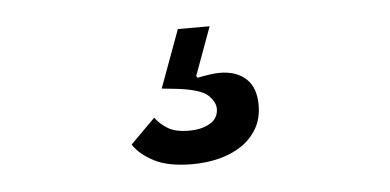

<svg xmlns="http://www.w3.org/2000/svg" viewBox="-31 -69 661 325"><g transform="rotate(-5 300.0 93.0)"><path d="M285 208Q244 208 220 195.5Q196 183 185 166L227 124Q235 135 248 143Q261 151 284 151Q306 151 320 142.5Q334 134 334 118Q334 107 322.5 95.5Q311 84 272 79L244 76L280 -22H334L304 60L306 63Q331 58 344 58Q372 58 388.5 73Q405 88 405 118Q405 141 395 158Q385 175 368.5 186Q352 197 330.5 202.5Q309 208 285 208Z"/></g></svg>

Font: IBM Plex Mono Text
Style: Italic
Weight: 450
Italic angle: -9°
Monospace: yes
Designer: Mike Abbink, Paul van der Laan, Pieter van Rosmalen
Foundry: Bold Monday
Version: Version 2.1